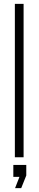

<svg xmlns="http://www.w3.org/2000/svg" viewBox="-20 -820 201 1001"><path d="M57.5 0V-800H103V0ZM58.5 161 81.5 102H49.5V40H117V95L90.5 161Z"/></svg>

Font: Big Shoulders Stencil Display Light
Style: Regular
Weight: 300
Designer: Patric King
Foundry: XO Type Co
Version: Version 1.000